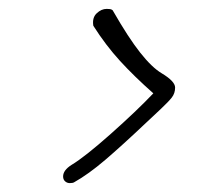

<svg xmlns="http://www.w3.org/2000/svg" viewBox="-20 -507 496 432"><path d="M141 -136Q171 -154 229.5 -206Q288 -258 325 -297Q282 -335 250 -370Q218 -405 190 -449Q187 -467 197.5 -477Q208 -487 220 -487Q228 -487 231 -485.5Q234 -484 234 -483Q269 -422 295.5 -388.5Q322 -355 344 -342Q374 -324 374 -310Q374 -297 366.5 -287.5Q359 -278 342 -262L310 -232Q254 -179 216.5 -147Q179 -115 147 -97Q144 -95 137 -95Q131 -95 126.5 -99Q122 -103 122 -110Q122 -124 141 -136Z"/></svg>

Font: Bad Script
Style: Regular
Weight: 400
Italic angle: -10°
Designer: Roman Shchyukin (Gaslight Type Foundry), Cyreal (Charset Expansion)
Foundry: Gaslight
Version: Version 2.000